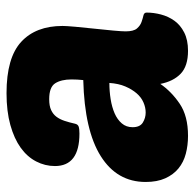

<svg xmlns="http://www.w3.org/2000/svg" viewBox="-24 -576 610 603"><g transform="rotate(-90 281.5 -275.0)"><path d="M11 -123Q11 -213 92 -264Q173 -315 331 -319Q332 -330 332.5 -337.5Q333 -345 333 -356Q333 -388 321 -407Q309 -426 271 -426Q250 -426 237 -420Q224 -414 216 -403.5Q208 -393 203 -378Q198 -363 194 -345Q192 -336 185 -333.5Q178 -331 163 -331Q61 -331 61 -408Q61 -439 75.5 -467Q90 -495 118.5 -515.5Q147 -536 190 -548Q233 -560 290 -560Q401 -560 451 -514Q501 -468 501 -384Q501 -373 498.5 -344.5Q496 -316 492.5 -284.5Q489 -253 486.5 -225Q484 -197 484 -186Q484 -161 493 -150.5Q502 -140 513.5 -136Q525 -132 534 -130Q543 -128 543 -120Q543 -98 537 -75Q531 -52 517.5 -33Q504 -14 480.5 -2Q457 10 423 10Q375 10 351 -13Q327 -36 319 -77Q295 -42 256.5 -16Q218 10 156 10Q126 10 99.5 3Q73 -4 53.5 -20Q34 -36 22.5 -61.5Q11 -87 11 -123ZM322 -237Q296 -237 271 -233Q246 -229 226.5 -220.5Q207 -212 195 -198Q183 -184 183 -164Q183 -141 197.5 -132Q212 -123 229 -123Q245 -123 261 -130Q277 -137 289.5 -151.5Q302 -166 311 -187Q320 -208 322 -237Z"/></g></svg>

Font: PoetsenOne
Style: Regular
Weight: 400
Designer: Rodrigo Fuenzalida, Pablo Impallari
Foundry: Pablo Impallari, Rodrigo Fuenzalida
Version: Version 1.000; ttfautohint (v0.8) -G 200 -r 50